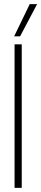

<svg xmlns="http://www.w3.org/2000/svg" viewBox="-20 -916 201 936"><path d="M51 0V-700H86V0ZM49 -739 125 -896H161L78 -739Z"/></svg>

Font: Georama Condensed ExtraLight
Style: Regular
Weight: 200
Width: 3
Designer: Jean-Baptiste Levee
Foundry: Production Type
Version: Version 1.000